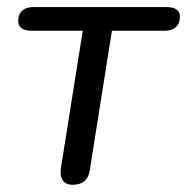

<svg xmlns="http://www.w3.org/2000/svg" viewBox="-20 -506 519 533"><path d="M181.7 6.9Q162.8 6.9 154.3 -5.4Q145.8 -17.8 149.2 -40.1L209.7 -420.7H68Q30.6 -420.7 30.6 -448Q30.6 -467 42 -476.7Q53.5 -486.3 71.9 -486.3H442Q479.5 -486.3 479.5 -459.6Q479.5 -441.1 468.3 -430.9Q457.2 -420.7 437.7 -420.7H290.7L229.2 -33.3Q226.3 -13.4 214.4 -3.2Q202.6 6.9 181.7 6.9Z"/></svg>

Font: Nunito ExtraLight
Style: Italic
Weight: 200
Italic angle: -9°
Designer: Vernon Adams
Foundry: Vernon Adams
Version: Version 3.602